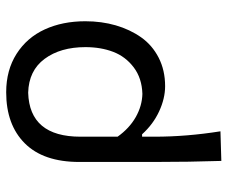

<svg xmlns="http://www.w3.org/2000/svg" viewBox="-78 -470 743 627"><g transform="rotate(-90 293.5 -156.5)"><path d="M178.2 191.9 81.5 194.8Q78.1 91.8 78.1 -26.9V-269Q78.1 -386.2 138.9 -447Q199.7 -507.8 305.7 -507.8Q377.9 -507.8 431.2 -473.9Q484.4 -439.9 511 -381.8Q537.6 -323.7 537.6 -249.5Q537.6 -196.3 524.2 -149.9Q510.7 -103.5 485.1 -67.1Q459.5 -30.8 418.5 -9.8Q377.4 11.2 325.7 11.2Q285.6 11.2 243.4 -8.3Q201.2 -27.8 168.5 -64H160.6V-23.4Q160.6 81.1 178.2 191.9ZM300.3 -63Q351.6 -64.5 387 -91.3Q422.4 -118.2 437.7 -158.4Q453.1 -198.7 453.1 -249Q453.1 -330.6 414.8 -382.3Q376.5 -434.1 304.2 -436Q160.6 -431.6 160.6 -265.1V-144Q188 -105.5 224.6 -84.7Q261.2 -64 300.3 -63Z"/></g></svg>

Font: Commissioner Flair
Style: Regular
Weight: 400
Designer: Kostas Bartsokas
Foundry: Kostas Bartsokas
Version: Version 1.000